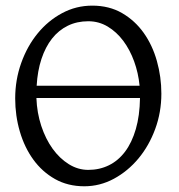

<svg xmlns="http://www.w3.org/2000/svg" viewBox="-20 -650 640 685"><path d="M294.9 -574.2Q254.4 -574.2 221.7 -558.1Q189 -542 165.5 -512.2Q142.1 -482.4 127.9 -439.7Q113.8 -397 110.8 -344.2H478Q473.6 -389.6 458.5 -431.2Q443.4 -472.7 419.7 -504.4Q396 -536.1 364.3 -555.2Q332.5 -574.2 294.9 -574.2ZM294.9 -43.9Q335 -43.9 368.4 -60.3Q401.9 -76.7 426.3 -109.1Q450.7 -141.6 464.6 -189.5Q478.5 -237.3 479.5 -300.3H109.9Q111.8 -247.6 127.2 -200.9Q142.6 -154.3 167.7 -119.4Q192.9 -84.5 225.6 -64.2Q258.3 -43.9 294.9 -43.9ZM555.7 -315.9Q555.7 -249.5 533.7 -189.7Q511.7 -129.9 473.9 -84.5Q436 -39.1 386.2 -12.2Q336.4 14.6 280.8 14.6Q222.2 14.6 176.3 -11.2Q130.4 -37.1 98.9 -80.6Q67.4 -124 50.8 -180.7Q34.2 -237.3 34.2 -298.8Q34.2 -365.2 55.7 -425.3Q77.1 -485.4 114.3 -530.8Q151.4 -576.2 201.4 -603Q251.5 -629.9 309.1 -629.9Q369.6 -629.9 415.5 -603.3Q461.4 -576.7 492.7 -532.7Q523.9 -488.8 539.8 -432.1Q555.7 -375.5 555.7 -315.9Z"/></svg>

Font: Akkhara
Style: Regular
Weight: 400
Designer: J. Victor Gaultney
Version: Version 1.00 June 13, 2006, initial release